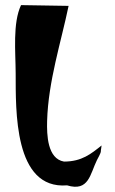

<svg xmlns="http://www.w3.org/2000/svg" viewBox="-20 -740 449 751"><path d="M230.3 -108C165.4 -119.2 162.8 -212.2 164.3 -267C168.8 -422.3 218.5 -573.9 248.3 -717L62.3 -720C29.1 -649.6 41 -537.4 41.3 -453C41.9 -310.1 33.4 1.9 242.3 -15C327.8 10.9 332.2 -59.3 359.3 -114C361.5 -118.3 374.3 -141 374.3 -147C374.3 -154.7 377.3 -165.3 377.3 -171C336.5 -138.6 300.3 -108 230.3 -108Z"/></svg>

Font: Rocketfuel
Style: Regular
Weight: 400
Designer: Mew Too
Foundry: Cannot Into Space Fonts.
Version: Version 0.27